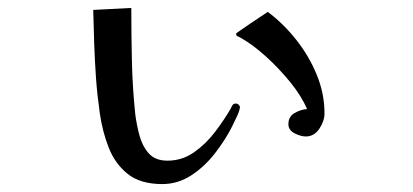

<svg xmlns="http://www.w3.org/2000/svg" viewBox="-20 -468 1040 484"><path d="M585 -199Q584 -188 577 -174Q570 -160 565 -149Q549 -117 523 -83Q497 -49 463 -26.5Q429 -4 389 -4Q334 -4 302 -29.5Q270 -55 254 -96Q238 -137 231.5 -183Q225 -229 222 -271Q219 -314 217.5 -357Q216 -400 215 -443L311 -448Q311 -381 312.5 -314Q314 -247 321 -180Q324 -156 331 -128.5Q338 -101 354.5 -82Q371 -63 402 -63Q439 -63 469 -84Q499 -105 522.5 -136Q546 -167 562 -195Q564 -200 566.5 -203.5Q569 -207 575 -207Q581 -207 585 -199ZM798 -182Q798 -163 785 -143.5Q772 -124 751 -124Q738 -124 722.5 -132Q707 -140 707 -155Q707 -174 722.5 -183Q738 -192 754 -193Q740 -226 712 -260.5Q684 -295 651 -325Q618 -355 588 -372Q585 -374 580 -376Q575 -378 575 -383Q575 -384 586 -391.5Q597 -399 611.5 -409Q626 -419 638.5 -427Q651 -435 655 -438Q694 -409 726.5 -368Q759 -327 778.5 -279.5Q798 -232 798 -182Z"/></svg>

Font: Kaisei Decol
Style: Bold
Weight: 700
Designer: Font-Kai, 金井和夫
Foundry: KAZUO KANAI
Version: Version 5.003